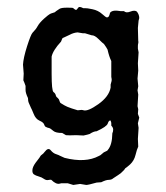

<svg xmlns="http://www.w3.org/2000/svg" viewBox="-20 -376 476 550"><path d="M192.9 -350.1Q196.3 -347.2 198.2 -347.7Q200.2 -348.1 202.6 -352.1Q205.1 -356 207.5 -356Q210 -356 211.9 -355.5Q213.9 -355 215.3 -354Q216.8 -353 218.8 -352.5Q220.7 -352.1 224.6 -352.5Q228 -353 244.6 -349.6Q261.2 -346.2 272.5 -335.9Q283.2 -326.2 286.1 -326.2Q289.1 -326.2 290.5 -327.6Q292 -329.1 292.5 -330.6Q293 -332 293.9 -334.5Q294.9 -336.9 294.9 -338.9Q301.3 -348.6 325.2 -344.2Q330.1 -344.2 335 -344.2Q341.3 -337.9 353.5 -342.8Q365.7 -347.7 372.1 -342.8Q378.9 -334 378.9 -324.2L377 -316.9Q377 -315.9 375 -295.9L376 -258.8Q377 -255.9 376 -252Q375 -248 375 -244.6V-236.8L377 -226.1L375 -194.8L376 -173.8L374 -150.9L376 -128.9L374 -117.2L376 -105L374 -71.8L376 -63L375 -49.8L378.9 -39.1L375 -22.9L377 -9.8L375 22L376 43.9Q372.1 51.8 368.2 67.9Q364.3 84 353 94.7Q341.3 105 338.9 106Q335.9 111.3 331.1 115.2Q327.1 120.1 318.4 125.5Q309.6 130.9 304.2 134.8Q299.3 139.2 291.5 139.2Q283.7 139.2 270 146L256.8 147Q232.9 153.8 227.1 153.8L209.5 150.9L189.9 153.8L173.8 148.9H155.8Q154.8 148.9 151.9 149.9Q141.1 153.3 127 139.2Q125 138.2 118.7 139.6Q112.3 141.1 105.5 136.2Q99.6 131.8 90.8 129.4Q82 127 77.1 123.5Q72.3 120.1 72.8 111.3Q73.2 102.5 81.5 90.8Q89.8 80.1 90.8 78.6Q91.8 77.1 93.3 75.2Q94.7 73.2 95.7 71.3Q96.7 69.3 100.1 66.9Q104 64.5 107.9 59.1Q118.2 45.4 125.5 54.7Q132.8 63.5 141.6 65.9Q149.9 68.8 150.9 69.8L165 76.2Q225.1 91.3 263.2 70.8Q267.6 69.3 272.5 64.5Q277.3 59.6 282.2 58.1Q287.6 56.2 289.1 53.2Q301.3 39.1 301.8 5.9Q304.2 1 304.2 -4.9Q304.2 -10.7 298.8 -16.1V-22Q298.8 -25.9 297.9 -26.9Q297.9 -30.8 295.4 -30.8Q291.5 -30.8 288.6 -22Q285.6 -13.2 256.8 0Q248.5 0 236.8 7.8Q231 9.8 219.2 12.2L198.2 11.2Q176.3 12.2 168.9 11.2L158.2 4.9Q139.6 4.9 132.8 -1Q124 -8.8 120.1 -9.3Q116.2 -9.8 109.9 -13.2Q107.9 -15.1 106.4 -19.5Q104.5 -25.4 93.3 -30.3Q82 -35.2 76.2 -50.3Q70.3 -64.9 68.8 -66.9L63 -80.1Q60.1 -85.9 60.1 -95.2Q53.2 -109.4 53.2 -118.2V-129.9Q49.8 -140.1 46.9 -146L47.9 -165L45.9 -190.9Q46.9 -210 57.6 -243.7Q68.4 -277.3 73.2 -282.2Q83 -292 87.9 -301.3Q93.3 -311 106.4 -322.8Q119.1 -334 123 -335.9Q127 -337.9 130.9 -338.9Q134.8 -339.8 136.7 -340.8Q138.7 -341.8 139.6 -343.3Q141.1 -344.7 143.1 -345.7Q145 -346.7 150.4 -350.6Q155.8 -354 170.9 -354Q186 -354 188 -353.5Q189.9 -353 192.9 -350.1ZM127.9 -165Q127.9 -116.2 133.3 -112.3Q138.7 -108.4 139.6 -103.5Q141.1 -99.1 142.1 -98.1Q143.1 -97.2 145.5 -95.2Q149.4 -91.8 150.4 -86.9Q151.4 -82 154.8 -80.1Q158.7 -78.1 164.6 -74.2Q170.9 -70.3 185.5 -65.4Q200.2 -60.5 202.6 -60.1Q205.1 -60.1 207 -60.5Q213.4 -62 219.2 -60.1Q231.4 -56.2 261.7 -77.6Q292 -99.1 296.9 -125Q296.9 -129.4 296.9 -133.8Q300.8 -145.5 299.8 -149.9Q298.8 -153.8 298.8 -155.8V-201.2Q292.5 -213.9 288.1 -233.9Q285.2 -239.7 277.8 -250Q274.4 -252 262.7 -263.7Q251 -275.4 242.7 -274.9L223.1 -280.8H216.8L202.1 -283.2Q190.4 -282.2 179.7 -276.4Q168.9 -271 165 -269.5Q161.1 -268.1 159.7 -267.1Q158.2 -266.1 157.2 -262.7Q156.2 -259.3 154.8 -256.8Q131.8 -231.9 127.9 -213.9Z"/></svg>

Font: AntiqueNobleRegular
Style: Regular
Weight: 400
Version: Version 0.1